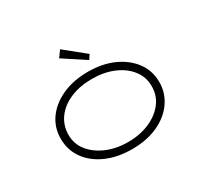

<svg xmlns="http://www.w3.org/2000/svg" viewBox="-152 -951 1242 1173"><g transform="rotate(-30 469.5 -364.5)"><path d="M470 10Q367 10 288.5 -25Q210 -60 166 -121.5Q122 -183 122 -263Q122 -342 166 -403Q210 -464 288.5 -499.5Q367 -535 470 -535Q572 -535 650 -499.5Q728 -464 772.5 -403Q817 -342 817 -263Q817 -185 772.5 -122.5Q728 -60 650 -25Q572 10 470 10ZM470 -40Q553 -40 619.5 -68.5Q686 -97 725 -147Q764 -197 764 -263Q765 -327 726.5 -377.5Q688 -428 621 -456.5Q554 -485 470 -485Q384 -485 317.5 -457Q251 -429 213.5 -378.5Q176 -328 175 -263Q174 -197 213 -147.5Q252 -98 319 -69Q386 -40 470 -40ZM513 -593 359 -694 392 -739 534 -624Z"/></g></svg>

Font: Lexend Zetta ExtraLight
Style: Regular
Weight: 250
Version: Version 1.007